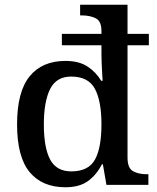

<svg xmlns="http://www.w3.org/2000/svg" viewBox="-20 -780 664 810"><path d="M256 10Q158 10 105 -54Q52 -118 52 -255Q52 -393 105 -458Q158 -523 256 -523Q313 -523 349 -499.5Q385 -476 407 -439H413Q413 -441 411.5 -462.5Q410 -484 409 -510Q408 -536 408 -550V-589H241V-637H408V-649Q408 -691 383.5 -703Q359 -715 326 -715H318V-760H518V-637H608V-589H518V-115Q518 -71 541 -58Q564 -45 598 -45H606V0H429L414 -87H410Q387 -42 351 -16Q315 10 256 10ZM281 -57Q353 -57 380.5 -106.5Q408 -156 408 -256Q408 -353 380.5 -405Q353 -457 280 -457Q218 -457 191.5 -404.5Q165 -352 165 -255Q165 -157 191.5 -107Q218 -57 281 -57Z"/></svg>

Font: Noto Serif Lao Medium
Style: Regular
Weight: 500
Designer: Monotype Design Team
Foundry: Monotype Imaging Inc.
Version: Version 2.003; ttfautohint (v1.8.4.7-5d5b)